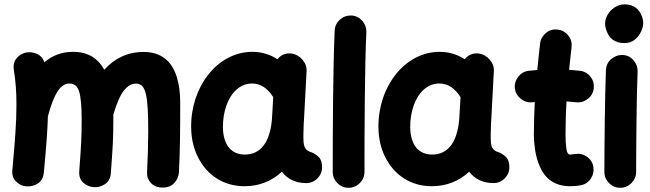

<svg xmlns="http://www.w3.org/2000/svg" viewBox="-20 -806 3047 900"><path d="M38.1 -10.7C35.6 13.2 41.5 31.7 55.2 44.9C68.8 58.1 84.5 65.9 102.5 67.4C121.6 69.3 139.6 64.9 156.7 54.7C173.8 43.9 183.1 26.9 185.5 2.9C195.8 -106.9 202.6 -190.9 204.6 -261.2C231.9 -362.3 261.7 -414.6 305.2 -414.6C328.1 -414.6 343.3 -401.9 351.1 -376.5C358.9 -350.6 362.8 -307.1 362.8 -246.1C362.8 -160.2 360.4 -123.5 351.6 -5.4C349.6 19 356 37.6 370.1 50.3C384.3 63 400.9 69.8 419.4 71.3C438 72.8 455.6 67.9 472.2 57.1C488.8 45.9 498 28.8 499.5 5.4C508.8 -117.7 511.2 -155.3 511.2 -246.1V-269C527.3 -322.8 543.9 -360.4 561 -381.8C578.1 -403.3 596.7 -414.1 617.7 -414.1C665 -414.1 674.8 -356.9 674.8 -189.9C674.8 -133.8 672.9 -71.3 669.4 1C668 20 673.8 36.6 687 51.3C700.2 65.9 718.8 73.2 742.7 73.2C766.1 73.2 784.7 65.9 797.9 50.8C811 35.6 817.9 19 818.8 0.5C824.7 -109.4 824.7 -223.1 824.7 -328.1C824.7 -371.6 819.3 -411.1 808.1 -446.8C786.1 -517.1 737.3 -562.5 653.3 -562.5C577.1 -562.5 516.1 -531.7 468.8 -479C440.9 -530.3 395 -563 322.8 -563C268.1 -563 223.6 -544.9 188 -514.2C181.2 -533.7 168.9 -546.9 151.4 -554.2C133.8 -561.5 116.2 -563 99.1 -559.1C82.5 -554.7 68.4 -545.9 57.1 -532.2C45.4 -518.1 41.5 -500 44.9 -477.5C53.2 -426.3 57.1 -377.9 57.1 -315.9C57.1 -293.9 56.6 -269.5 55.7 -243.7C54.7 -238.8 54.2 -233.9 54.7 -229C52.2 -172.9 46.4 -100.1 38.1 -10.7Z M1415 52.2C1435.5 52.2 1453.1 44.9 1467.8 30.3C1482.4 15.6 1489.7 -2 1489.7 -22C1489.7 -43.9 1484.4 -60.1 1473.6 -70.3C1462.4 -80.6 1451.2 -87.9 1439.5 -92.3C1410.2 -100.1 1404.3 -119.6 1402.8 -143.6C1402.3 -151.9 1401.9 -165 1402.3 -182.1C1402.8 -199.2 1403.3 -214.4 1403.8 -228.5C1404.3 -233.4 1404.3 -238.3 1404.8 -243.2L1417 -471.7C1418.5 -491.2 1412.1 -509.3 1397.9 -525.9C1383.8 -542.5 1366.7 -552.2 1346.7 -555.2C1319.8 -558.6 1294.9 -547.9 1280.8 -528.3C1245.1 -551.3 1205.6 -563 1163.1 -563C999 -563 874.5 -399.4 876 -210.9C876.5 -157.2 887.2 -109.4 908.7 -67.9C951.2 16.1 1028.8 66.9 1126 66.9C1193.4 66.9 1252 44.4 1301.3 -1C1327.1 32.7 1364.7 52.2 1415 52.2ZM1127.9 -81.5C1063 -81.5 1026.4 -127.4 1024.9 -209C1024.9 -246.6 1030.3 -280.8 1041.5 -312C1063.5 -374 1106.4 -414.6 1161.6 -414.6C1202.6 -414.6 1235.4 -391.1 1260.7 -350.6L1255.9 -266.1C1255.4 -264.2 1255.4 -262.2 1255.4 -260.3C1254.9 -256.8 1254.9 -252.9 1254.9 -248.5C1245.6 -136.7 1200.2 -81.5 1127.9 -81.5Z M1626.5 -733.4C1606.4 -733.9 1588.4 -727.5 1573.2 -713.9C1558.1 -700.2 1549.8 -683.1 1548.8 -662.6C1541 -493.7 1539.6 -190.4 1539.6 0C1539.6 20 1546.9 37.6 1561.5 52.2C1576.2 66.9 1593.8 74.2 1613.8 74.2C1634.3 74.2 1651.9 66.9 1666.5 52.2C1681.2 37.6 1688.5 20 1688.5 0C1688.5 -189.5 1689.5 -494.1 1697.3 -655.8C1697.8 -675.8 1691.4 -693.8 1677.7 -709C1664.1 -724.1 1647 -732.4 1626.5 -733.4Z M2293 52.2C2313.5 52.2 2331.1 44.9 2345.7 30.3C2360.4 15.6 2367.7 -2 2367.7 -22C2367.7 -43.9 2362.3 -60.1 2351.6 -70.3C2340.3 -80.6 2329.1 -87.9 2317.4 -92.3C2288.1 -100.1 2282.2 -119.6 2280.8 -143.6C2280.3 -151.9 2279.8 -165 2280.3 -182.1C2280.8 -199.2 2281.2 -214.4 2281.7 -228.5C2282.2 -233.4 2282.2 -238.3 2282.7 -243.2L2294.9 -471.7C2296.4 -491.2 2290 -509.3 2275.9 -525.9C2261.7 -542.5 2244.6 -552.2 2224.6 -555.2C2197.8 -558.6 2172.9 -547.9 2158.7 -528.3C2123 -551.3 2083.5 -563 2041 -563C1877 -563 1752.4 -399.4 1753.9 -210.9C1754.4 -157.2 1765.1 -109.4 1786.6 -67.9C1829.1 16.1 1906.7 66.9 2003.9 66.9C2071.3 66.9 2129.9 44.4 2179.2 -1C2205.1 32.7 2242.7 52.2 2293 52.2ZM2005.9 -81.5C1940.9 -81.5 1904.3 -127.4 1902.8 -209C1902.8 -246.6 1908.2 -280.8 1919.4 -312C1941.4 -374 1984.4 -414.6 2039.6 -414.6C2080.6 -414.6 2113.3 -391.1 2138.7 -350.6L2133.8 -266.1C2133.3 -264.2 2133.3 -262.2 2133.3 -260.3C2132.8 -256.8 2132.8 -252.9 2132.8 -248.5C2123.5 -136.7 2078.1 -81.5 2005.9 -81.5Z M2763.2 -391.1C2765.6 -411.1 2760.7 -429.7 2748.5 -445.8C2735.8 -461.9 2719.2 -471.7 2699.2 -474.1C2682.6 -476.1 2665.5 -477.5 2647.5 -479C2651.4 -514.2 2655.3 -549.3 2659.2 -585C2661.6 -605 2656.7 -623.5 2644 -639.6C2630.9 -655.8 2614.3 -665 2594.2 -667.5C2574.2 -669.9 2556.2 -665 2540 -652.3C2523.9 -639.2 2514.2 -622.6 2511.7 -602.5C2507.3 -561.5 2502.4 -519.5 2498.5 -478C2484.9 -477.1 2471.2 -475.6 2458 -474.1C2438 -471.7 2421.9 -462.4 2409.2 -446.3C2396.5 -429.7 2391.1 -411.1 2393.6 -391.1C2396 -371.1 2405.8 -355 2421.9 -342.3C2438 -329.6 2456.5 -324.2 2476.6 -326.7C2480 -327.1 2483.4 -327.1 2486.8 -327.6C2484.4 -276.9 2482.4 -225.6 2482.4 -173.3C2482.4 -153.3 2484.4 -129.9 2488.3 -103C2492.2 -75.7 2500 -49.3 2511.2 -23.4C2534.2 28.8 2577.6 66.9 2651.9 66.9C2667.5 66.9 2684.1 65.9 2701.7 62.5C2721.7 59.1 2737.8 48.3 2749.5 31.2C2760.7 14.2 2764.6 -4.4 2761.2 -24.4C2757.8 -44.4 2747.6 -60.1 2730.5 -71.8C2713.4 -83.5 2694.8 -87.4 2674.8 -84C2665.5 -82.5 2658.2 -81.5 2651.9 -81.5C2642.6 -81.5 2637.2 -90.8 2634.8 -109.9C2632.3 -128.4 2630.9 -149.4 2630.9 -173.3C2630.9 -226.1 2632.3 -278.3 2635.7 -330.6C2650.9 -329.6 2666 -328.1 2680.2 -326.7C2700.2 -324.2 2718.8 -329.6 2734.9 -342.3C2751 -354.5 2760.7 -371.1 2763.2 -391.1Z M2816.4 -694.8C2816.4 -684.1 2819.3 -671.9 2824.7 -657.7C2835.4 -629.4 2859.9 -604 2906.2 -604C2925.8 -604 2942.4 -609.4 2955.6 -620.1C2981.9 -641.1 2995.1 -674.3 2995.1 -698.2C2995.1 -709 2992.2 -721.2 2986.8 -734.9C2975.1 -762.2 2951.2 -785.6 2908.7 -785.6C2858.9 -785.6 2816.4 -740.2 2816.4 -694.8ZM2897.9 -548.3H2895C2876 -548.3 2859.4 -541.5 2844.2 -528.3C2829.1 -515.1 2821.3 -498 2820.3 -477.5C2815.4 -360.8 2813 -102.1 2813 0C2813 20 2820.3 37.6 2835 52.2C2849.6 66.9 2867.2 74.2 2887.2 74.2C2907.7 74.2 2925.3 66.9 2939.9 52.2C2954.6 37.6 2961.9 20 2961.9 0C2961.9 -99.6 2963.9 -361.3 2968.8 -470.7V-473.6C2968.8 -492.7 2961.9 -509.3 2948.7 -524.4C2935.5 -539.6 2918.5 -547.4 2897.9 -548.3Z"/></svg>

Font: Mikhak ExtraBold
Style: Regular
Weight: 800
Designer: Amin Abedi
Version: Version 3.2